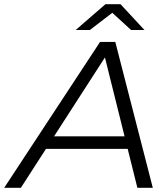

<svg xmlns="http://www.w3.org/2000/svg" viewBox="-70 -901 807 921"><path d="M-50 0 410 -700H483L663 0H589L425 -659H455L30 0ZM113 -187 147 -247H554L565 -187ZM293 -757 436 -881H508L623 -757H559L443 -863H499L361 -757Z"/></svg>

Font: MOST Montserrat
Style: Italic
Weight: 400
Italic angle: -11.3°
Designer: Julieta Ulanovsky
Foundry: Julieta Ulanovsky
Version: Version 8.000;March 11, 2024;FontCreator 15.0.0.2926 64-bit